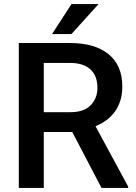

<svg xmlns="http://www.w3.org/2000/svg" viewBox="-20 -922 669 942"><path d="M608.9 0V-6.3L448.7 -302.7C530.3 -335.9 580.1 -400.9 580.1 -497.1C580.1 -566.9 557.6 -619.6 512.7 -656.2C467.3 -692.9 404.3 -710.9 323.7 -710.9H72.3V0H194.8V-274.4H334.5L478 0ZM323.7 -613.3C415.5 -613.3 458 -565.4 458 -491.2C458 -456.5 446.8 -428.2 424.8 -405.8C402.8 -382.8 369.6 -371.6 325.7 -371.6H194.8V-613.3ZM330.6 -754.9 463.4 -901.9H330.6L235.4 -754.9Z"/></svg>

Font: Vazirmatn Medium
Style: Regular
Weight: 500
Designer: Saber Rastikerdar
Foundry: Saber Rastikerdar
Version: Version 33.003